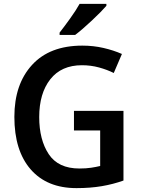

<svg xmlns="http://www.w3.org/2000/svg" viewBox="-20 -959 726 989"><path d="M361 -388V-287H496V-104Q476 -99 449.5 -95Q423 -91 389 -91Q280 -91 231 -165Q182 -239 182 -356Q182 -478 239 -550.5Q296 -623 402 -623Q448 -623 490 -611.5Q532 -600 566 -583L608 -681Q565 -700 513 -712Q461 -724 404 -724Q236 -724 145 -624.5Q54 -525 54 -357Q54 -183 138 -86.5Q222 10 374 10Q445 10 504 0Q563 -10 616 -29V-388ZM528 -939H390Q371 -905 340 -862Q309 -819 287 -791V-779H367Q403 -806 453.5 -853.5Q504 -901 528 -929Z"/></svg>

Font: Noto Sans Display Medium
Style: Regular
Weight: 500
Designer: Monotype Design Team
Foundry: Monotype Imaging Inc.
Version: Version 1.900